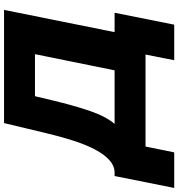

<svg xmlns="http://www.w3.org/2000/svg" viewBox="-53 -754 882 950"><g transform="rotate(-90 388.0 -279.0)"><path d="M-8 -153H8.5Q42 -153 70.5 -178.5Q99 -204 123 -249.5Q147 -295 167 -357Q187 -419 204 -491L254 -700H814L704 -153H800L741 142H565L593 0H138L109 142H-67ZM595 -547H387L366 -459Q342 -358 315 -278Q288 -198 250 -153H515Z"/></g></svg>

Font: Argentum Sans
Style: Bold Italic
Weight: 700
Italic angle: -11°
Designer: Julieta Ulanovsky (font), Cristiano Sobral (main changes and remaster)
Foundry: Julieta Ulanovsky (font), Cristiano Sobral (main changes and remaster)
Version: Version 2.007;June 15, 2022;FontCreator 14.0.0.2814 64-bit; 